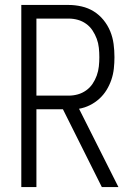

<svg xmlns="http://www.w3.org/2000/svg" viewBox="-20 -755 540 775"><path d="M458 0H391L234 -314H127V0H66V-735H257Q283 -735 309.5 -729Q336 -723 358.5 -709Q381 -695 398 -674Q415 -653 425 -628.5Q435 -604 438.5 -577.5Q442 -551 442 -524Q442 -501 439.5 -478Q437 -455 429.5 -433Q422 -411 410 -391.5Q398 -372 381 -356.5Q364 -341 343 -330.5Q322 -320 299 -316ZM127 -369H257Q276 -369 294 -374Q312 -379 327.5 -390Q343 -401 353.5 -416.5Q364 -432 370.5 -450Q377 -468 379 -487Q381 -506 381 -524Q381 -543 379 -562Q377 -581 370.5 -598.5Q364 -616 353.5 -632Q343 -648 327.5 -659Q312 -670 294 -675Q276 -680 257 -680H127Z"/></svg>

Font: Iosevka Fixed SS04 Light
Style: Regular
Weight: 300
Monospace: yes
Designer: Belleve Invis
Foundry: Belleve Invis
Version: Version 32.5.0